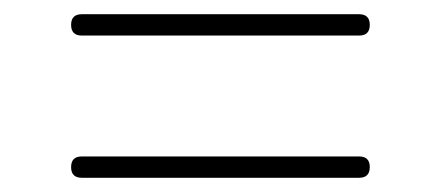

<svg xmlns="http://www.w3.org/2000/svg" viewBox="-20 -455 620 270"><path d="M485 -435Q500 -435 500 -420Q500 -405 485 -405H95Q80 -405 80 -420Q80 -435 95 -435ZM485 -235Q500 -235 500 -220Q500 -205 485 -205H95Q80 -205 80 -220Q80 -235 95 -235Z"/></svg>

Font: Nixie One
Style: Regular
Weight: 400
Designer: Jovanny Lemonad
Foundry: Jovanny Lemonad
Version: Version 1.000 2011 initial release